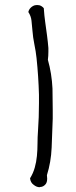

<svg xmlns="http://www.w3.org/2000/svg" viewBox="-20 -701 309 777"><path d="M193.4 -220.7Q191.4 -162.1 189 -103.5Q186.5 -44.9 169.9 7.8Q170.9 15.6 170.9 21.5Q170.9 36.1 165 43.9Q155.3 55.7 142.6 55.7Q141.6 56.6 140.6 56.6Q127.9 56.6 116.2 46.9Q103.5 38.1 101.6 20.5Q114.3 0 120.6 -22.5Q127 -44.9 129.4 -69.8Q131.8 -94.7 131.8 -120.1Q131.8 -145.5 133.8 -171.9Q137.7 -226.6 137.7 -283.2V-317.4Q135.7 -391.6 127.9 -465.8Q125 -493.2 119.1 -521.5Q113.3 -549.8 111.3 -577.1Q109.4 -599.6 107.4 -617.7Q105.5 -635.7 94.7 -652.3Q96.7 -662.1 104 -669.4Q111.3 -676.8 121.1 -679.7Q125 -680.7 129.9 -680.7Q134.8 -680.7 139.6 -679.7Q149.4 -676.8 157.2 -668Q159.2 -637.7 163.1 -610.4Q167 -583 170.4 -557.1Q173.8 -531.2 175.8 -506.8V-491.2Q175.8 -474.6 173.8 -459Q189.5 -403.3 192.4 -342.8Q193.4 -298.8 193.4 -254.9Z"/></svg>

Font: Crafty Girls
Style: Regular
Weight: 400
Designer: Crystal Kluge
Foundry: Font Diner, Inc DBA Tart Workshop
Version: Version 1.001